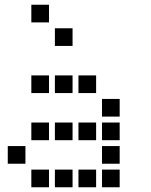

<svg xmlns="http://www.w3.org/2000/svg" viewBox="-20 -808 640 815"><path d="M114 -788Q113 -788 113 -788Q113 -788 113 -787V-714Q113 -713 113 -713Q113 -713 114 -713H187Q188 -713 188 -713Q188 -713 188 -714V-787Q188 -788 188 -788Q188 -788 187 -788ZM214 -688Q213 -688 213 -688Q213 -688 213 -687V-614Q213 -613 213 -613Q213 -613 214 -613H287Q288 -613 288 -613Q288 -613 288 -614V-687Q288 -688 288 -688Q288 -688 287 -688ZM114 -488Q113 -488 113 -488Q113 -488 113 -487V-414Q113 -413 113 -413Q113 -413 114 -413H187Q188 -413 188 -413Q188 -413 188 -414V-487Q188 -488 188 -488Q188 -488 187 -488ZM214 -488Q213 -488 213 -488Q213 -488 213 -487V-414Q213 -413 213 -413Q213 -413 214 -413H287Q288 -413 288 -413Q288 -413 288 -414V-487Q288 -488 288 -488Q288 -488 287 -488ZM314 -488Q313 -488 313 -488Q313 -488 313 -487V-414Q313 -413 313 -413Q313 -413 314 -413H387Q388 -413 388 -413Q388 -413 388 -414V-487Q388 -488 388 -488Q388 -488 387 -488ZM414 -388Q413 -388 413 -388Q413 -388 413 -387V-314Q413 -313 413 -313Q413 -313 414 -313H487Q488 -313 488 -313Q488 -313 488 -314V-387Q488 -388 488 -388Q488 -388 487 -388ZM114 -288Q113 -288 113 -288Q113 -288 113 -287V-214Q113 -213 113 -213Q113 -213 114 -213H187Q188 -213 188 -213Q188 -213 188 -214V-287Q188 -288 188 -288Q188 -288 187 -288ZM214 -288Q213 -288 213 -288Q213 -288 213 -287V-214Q213 -213 213 -213Q213 -213 214 -213H287Q288 -213 288 -213Q288 -213 288 -214V-287Q288 -288 288 -288Q288 -288 287 -288ZM314 -288Q313 -288 313 -288Q313 -288 313 -287V-214Q313 -213 313 -213Q313 -213 314 -213H387Q388 -213 388 -213Q388 -213 388 -214V-287Q388 -288 388 -288Q388 -288 387 -288ZM414 -288Q413 -288 413 -288Q413 -288 413 -287V-214Q413 -213 413 -213Q413 -213 414 -213H487Q488 -213 488 -213Q488 -213 488 -214V-287Q488 -288 488 -288Q488 -288 487 -288ZM14 -188Q13 -188 13 -188Q13 -188 13 -187V-114Q13 -113 13 -113Q13 -113 14 -113H87Q88 -113 88 -113Q88 -113 88 -114V-187Q88 -188 88 -188Q88 -188 87 -188ZM414 -188Q413 -188 413 -188Q413 -188 413 -187V-114Q413 -113 413 -113Q413 -113 414 -113H487Q488 -113 488 -113Q488 -113 488 -114V-187Q488 -188 488 -188Q488 -188 487 -188ZM114 -88Q113 -88 113 -88Q113 -88 113 -87V-14Q113 -13 113 -13Q113 -13 114 -13H187Q188 -13 188 -13Q188 -13 188 -14V-87Q188 -88 188 -88Q188 -88 187 -88ZM214 -88Q213 -88 213 -88Q213 -88 213 -87V-14Q213 -13 213 -13Q213 -13 214 -13H287Q288 -13 288 -13Q288 -13 288 -14V-87Q288 -88 288 -88Q288 -88 287 -88ZM314 -88Q313 -88 313 -88Q313 -88 313 -87V-14Q313 -13 313 -13Q313 -13 314 -13H387Q388 -13 388 -13Q388 -13 388 -14V-87Q388 -88 388 -88Q388 -88 387 -88ZM414 -88Q413 -88 413 -88Q413 -88 413 -87V-14Q413 -13 413 -13Q413 -13 414 -13H487Q488 -13 488 -13Q488 -13 488 -14V-87Q488 -88 488 -88Q488 -88 487 -88Z"/></svg>

Font: Doto
Style: Bold
Weight: 700
Monospace: yes
Version: Version 1.000